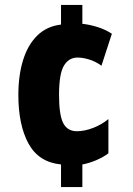

<svg xmlns="http://www.w3.org/2000/svg" viewBox="-20 -744 535 774"><path d="M312 -648Q341 -645 373 -635Q405 -625 431 -608L389 -479Q366 -496 340 -504Q314 -512 293 -512Q257 -512 237.5 -479Q218 -446 218 -361Q218 -280 235 -247.5Q252 -215 290 -215Q320 -215 354.5 -228Q389 -241 417 -264V-126Q396 -110 367.5 -98Q339 -86 312 -81V10H226V-81Q136 -90 95 -165Q54 -240 54 -361Q54 -440 73 -501.5Q92 -563 130 -600.5Q168 -638 226 -645V-724H312Z"/></svg>

Font: Noto Sans Sinhala UI ExtraCondensed Black
Style: Regular
Weight: 900
Width: 2
Designer: Jelle Bosma - Monotype Design Team
Foundry: Monotype Imaging Inc.
Version: Version 2.006; ttfautohint (v1.8.4.7-5d5b)